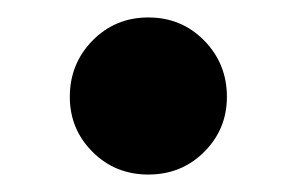

<svg xmlns="http://www.w3.org/2000/svg" viewBox="-20 -185 340 220"><path d="M60 -74Q60 -112 86 -138.5Q112 -165 150 -165Q188 -165 214 -138.5Q240 -112 240 -74Q240 -37 214 -11Q188 15 150 15Q112 15 86 -11Q60 -37 60 -74Z"/></svg>

Font: TypoPRO Source Serif Pro
Style: Bold
Weight: 700
Designer: Frank Grießhammer
Foundry: Adobe Systems Incorporated
Version: Version 1.017;PS 1.0;hotconv 1.0.79;makeotf.lib2.5.61930